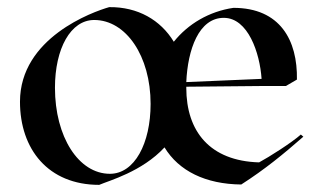

<svg xmlns="http://www.w3.org/2000/svg" viewBox="-20 -504 890 538"><path d="M258 14C286 2 378 -23 441 -91C481 -25 556 12 656 13C723 -30 774 -72 830 -121L823 -127C797 -104 734 -64 706 -49C568 -53 502 -136 502 -258V-261L714 -263H781L812 -281C814 -391 765 -482 634 -482C566 -472 507 -437 467 -387C430 -448 366 -485 286 -484C240 -471 36 -398 36 -219C36 -86 115 14 258 14ZM288 -17C200 -17 134 -121 134 -258C134 -368 178 -448 244 -448C333 -448 402 -347 402 -213C402 -102 357 -17 288 -17ZM502 -274C506 -365 537 -454 607 -454C675 -454 708 -356 713 -283Z"/></svg>

Font: Mazius Display
Style: Regular
Weight: 400
Designer: Alberto Casagrande & Collletttivo
Foundry: Collletttivo
Version: Version 2.000;Glyphs 3.2 (3217)